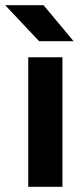

<svg xmlns="http://www.w3.org/2000/svg" viewBox="-44 -721 326 741"><path d="M65 0H197V-500H65ZM107 -562H240L124 -701H-24Z"/></svg>

Font: HB Figtree Prototype
Style: Bold
Weight: 700
Designer: Alfredo Marco Pradil
Foundry: Hanken Design Co.®
Version: Version 1.002;Glyphs 3.2 (3228)